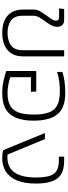

<svg xmlns="http://www.w3.org/2000/svg" viewBox="533 -1123 600 1706"><g transform="rotate(90 833.0 -270.0)"><path d="M272 10Q173 10 119 -37.5Q65 -85 65 -178V-270Q65 -298 80 -325Q95 -352 114 -377.5Q133 -403 148 -425Q163 -447 163 -465Q163 -483 156.5 -489Q150 -495 130 -495H55L60 -540H156Q188 -540 203 -523Q218 -506 218 -477Q218 -449 203 -422.5Q188 -396 169 -371Q150 -346 135 -320Q120 -294 120 -265V-169Q120 -99 162 -68Q204 -37 272 -37Q340 -37 383 -68Q426 -99 426 -170V-540H481V-178Q481 -85 425.5 -37.5Q370 10 272 10Z M809 10Q749 10 697.5 -1.5Q646 -13 611 -26V-292H793L796 -245H666V-61Q696 -51 732.5 -44Q769 -37 806 -37Q876 -37 918 -60Q960 -83 979 -134Q998 -185 998 -269Q998 -355 978.5 -406Q959 -457 913.5 -479.5Q868 -502 790 -502Q748 -502 704 -496.5Q660 -491 619 -477V-524Q657 -537 705 -543.5Q753 -550 805 -550Q939 -550 995.5 -480.5Q1052 -411 1052 -269Q1052 -130 995.5 -60Q939 10 809 10Z M1390 10Q1374 10 1351.5 8.5Q1329 7 1314 1L1162 -369H1216L1353 -37Q1557 -19 1557 -289Q1557 -364 1543.5 -409Q1530 -454 1496.5 -473.5Q1463 -493 1404 -493H1372V-540H1408Q1521 -540 1566 -479Q1611 -418 1611 -290Q1611 -183 1581.5 -117Q1552 -51 1502 -20.5Q1452 10 1390 10Z"/></g></svg>

Font: Kanit ExtraLight
Style: Regular
Weight: 275
Designer: Katatrad Team
Foundry: CadsonDemak
Version: Version 2.000; ttfautohint (v1.8.3)